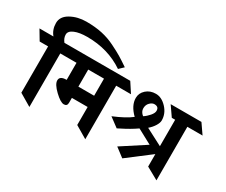

<svg xmlns="http://www.w3.org/2000/svg" viewBox="-225 -1360 2086 1773"><g transform="rotate(30 817.5 -473.0)"><path d="M341 -828Q258 -828 207 -806.5Q156 -785 156 -747.5Q156 -710 184 -675H289L351 -571H200V0L70 -77V-571H-20L-82 -675H67Q25 -725 25 -795Q25 -865 98 -905.5Q171 -946 264 -946Q357 -946 431 -930Q505 -914 573.5 -880Q642 -846 679.5 -823.5Q717 -801 780 -758L733 -713Q564 -828 341 -828Z M372 -389H373V-571H249L182 -675H886L954 -571H796V0L666 -77V-269H498V-217Q498 -180 462.5 -180Q427 -180 363.5 -240.5Q300 -301 300 -342Q300 -389 372 -389ZM498 -571V-389H666V-571Z M1555 -571V0L1425 -72V-205L1180 -18L1085 -90L1336 -253L1180 -337Q1113 -290 1024 -246L997 -232L899 -305Q1025 -357 1088 -407Q1009 -484 1009 -564Q1009 -616 1050 -653Q1091 -690 1152.5 -690Q1214 -690 1267.5 -633Q1321 -576 1321 -503Q1321 -478 1300.5 -444.5Q1280 -411 1246 -382L1425 -289V-571H1389L1317 -675H1645L1717 -571ZM1152 -451Q1183 -471 1209 -501.5Q1235 -532 1235 -555.5Q1235 -579 1223 -589.5Q1211 -600 1187.5 -600Q1164 -600 1140.5 -576.5Q1117 -553 1117 -516Q1117 -479 1152 -451Z"/></g></svg>

Font: Halant
Style: Bold
Weight: 700
Designer: Hitesh Malaviya (Devanagari), Satya Rajpurohit (Latin)
Foundry: Indian Type Foundry
Version: Version 1.101;PS 1.0;hotconv 1.0.78;makeotf.lib2.5.61930; tt